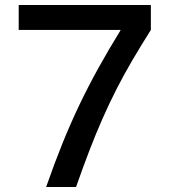

<svg xmlns="http://www.w3.org/2000/svg" viewBox="-20 -750 680 770"><path d="M165 0Q197 -92 229.5 -172.5Q262 -253 297.5 -327.5Q333 -402 374 -476Q415 -550 463 -628V-630H55V-730H585V-630Q544 -565 510 -507Q476 -449 447 -392Q418 -335 391.5 -275Q365 -215 339 -147.5Q313 -80 285 0Z"/></svg>

Font: M PLUS 2 Thin Medium
Style: Regular
Weight: 500
Version: Version 1.001